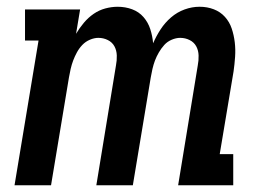

<svg xmlns="http://www.w3.org/2000/svg" viewBox="-20 -548 790 568"><path d="M23 0 94 -428H54V-520H217L205 -448Q215 -465 228 -480.5Q241 -496 257 -507Q273 -518 291.5 -523Q310 -528 328 -528Q351 -528 371 -520.5Q391 -513 404.5 -497.5Q418 -482 424.5 -462Q431 -442 433 -420Q442 -441 455 -461Q468 -481 486 -496.5Q504 -512 526 -520Q548 -528 570 -528H571Q593 -528 612.5 -520.5Q632 -513 645.5 -498Q659 -483 665.5 -463.5Q672 -444 674.5 -423Q677 -402 675.5 -380Q674 -358 671 -337L630 -92H670V0H507L565 -354Q568 -369 567.5 -384Q567 -399 560.5 -411Q554 -423 541 -429.5Q528 -436 513 -436Q501 -436 488 -430.5Q475 -425 466 -415Q457 -405 450 -393Q443 -381 438.5 -369Q434 -357 431 -344Q428 -331 426 -319L373 0H265L323 -354Q326 -369 325.5 -384Q325 -399 318.5 -411Q312 -423 299 -429.5Q286 -436 271 -436Q259 -436 246 -430.5Q233 -425 223.5 -415Q214 -405 207.5 -393Q201 -381 196.5 -369Q192 -357 189 -344Q186 -331 184 -319L131 0Z"/></svg>

Font: Iosevka Etoile Semibold
Style: Italic
Weight: 600
Italic angle: -9°
Designer: Belleve Invis
Foundry: Belleve Invis
Version: Version 22.1.2; ttfautohint (v1.8.4)